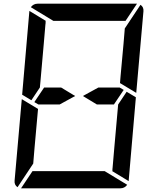

<svg xmlns="http://www.w3.org/2000/svg" viewBox="-20 -1020 856 1040"><path d="M387 -500 303 -454H208H188L166 -467L219 -546H311ZM628 -546 650 -533 597 -454H505L429 -500L513 -546ZM666 -523 716 -493 677 -41Q677 -41 677 -39L588 -93L589 -95V-103L590 -113L599 -218L620 -454ZM167 -218 160 -134 75 -6Q57 -18 59 -41L98 -483L186 -430ZM741 -994Q759 -982 757 -959L718 -517L630 -570L633 -607L649 -782L656 -866ZM269 -907 147 -981Q161 -1000 184 -1000H720Q720 -1000 722 -1000L660 -907H657H626H490H398ZM547 -93 669 -19Q655 0 632 0H96Q96 0 94 0L156 -93H159H190H326H418ZM139 -959Q139 -959 139 -961L228 -907L227 -905V-895L226 -887L217 -782L199 -578L196 -546L150 -477L100 -507Z"/></svg>

Font: DSEG14 Modern
Style: Italic
Weight: 400
Italic angle: -5°
Designer: Keshikan(Twitter:@keshinomi_88pro)
Version: Version 0.46